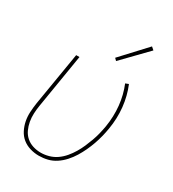

<svg xmlns="http://www.w3.org/2000/svg" viewBox="-183 -849 865 958"><g transform="rotate(30 250.0 -369.5)"><path d="M191 8Q165 8 140 0.5Q115 -7 96 -22.5Q77 -38 65.5 -60.5Q54 -83 49 -108Q44 -133 45.5 -160Q47 -187 51 -213L102 -520H121L70 -210Q66 -186 65 -162.5Q64 -139 68 -116.5Q72 -94 81.5 -73.5Q91 -53 107.5 -38.5Q124 -24 146 -17Q168 -10 192 -10Q214 -10 237.5 -16.5Q261 -23 281 -37Q301 -51 317 -70Q333 -89 345.5 -110Q358 -131 367.5 -153Q377 -175 385 -197Q393 -219 398.5 -241.5Q404 -264 408 -287Q418 -348 412 -407.5Q406 -467 384 -520L402 -527Q425 -472 431.5 -410Q438 -348 427 -284Q423 -260 417 -236Q411 -212 402.5 -188Q394 -164 383 -140.5Q372 -117 358.5 -95Q345 -73 327 -53Q309 -33 287 -18.5Q265 -4 240.5 2Q216 8 191 8ZM289 -594 277 -606 408 -747 424 -733Z"/></g></svg>

Font: Iosevka SS04 Thin Oblique
Style: Regular
Weight: 100
Italic angle: -9°
Monospace: yes
Designer: Belleve Invis
Foundry: Belleve Invis
Version: Version 19.0.0; ttfautohint (v1.8.4)